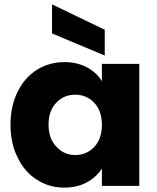

<svg xmlns="http://www.w3.org/2000/svg" viewBox="-20 -850 719 878"><path d="M28 -280C28 -280 28 -280 28 -280C28 -223 39 -172 61 -129C82 -85 112 -51 149 -28C186 -4 228 8 273 8C273 8 273 8 273 8C312 8 347 0 377 -16C406 -32 429 -53 446 -79C446 -79 446 0 446 0C446 0 617 0 617 0C617 0 617 -558 617 -558C617 -558 446 -558 446 -558C446 -558 446 -479 446 -479C446 -479 446 -479 446 -479C430 -505 407 -526 378 -542C348 -558 313 -566 274 -566C274 -566 274 -566 274 -566C228 -566 186 -554 149 -531C112 -508 82 -474 61 -431C39 -388 28 -337 28 -280ZM446 -279C446 -279 446 -279 446 -279C446 -236 434 -203 411 -178C387 -153 358 -141 324 -141C324 -141 324 -141 324 -141C290 -141 261 -154 238 -179C214 -204 202 -237 202 -280C202 -280 202 -280 202 -280C202 -323 214 -356 238 -381C261 -405 290 -417 324 -417C324 -417 324 -417 324 -417C358 -417 387 -405 411 -380C434 -355 446 -322 446 -279ZM218 -830C218 -830 218 -697 218 -697C218 -697 459 -596 459 -596C459 -596 459 -714 459 -714C459 -714 218 -830 218 -830Z"/></svg>

Font: Girnar Poppins
Style: Bold
Weight: 500
Designer: Ninad Kale (Devanagari), Jonny Pinhorn (Latin)
Foundry: Indian Type Foundry
Version: ""